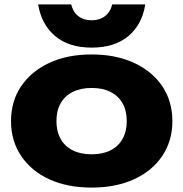

<svg xmlns="http://www.w3.org/2000/svg" viewBox="-20 -835 832 871"><path d="M396 16Q286 16 204 -21.5Q122 -59 76 -127.5Q30 -196 30 -285Q30 -376 76 -444Q122 -512 204 -550Q286 -588 396 -588Q505 -588 587.5 -550Q670 -512 716 -444Q762 -376 762 -285Q762 -196 716 -127.5Q670 -59 587.5 -21.5Q505 16 396 16ZM396 -135Q446 -135 481.5 -153Q517 -171 536 -205Q555 -239 555 -285Q555 -333 536 -366.5Q517 -400 481.5 -418Q446 -436 396 -436Q346 -436 310 -418Q274 -400 255 -366.5Q236 -333 236 -286Q236 -239 255 -205Q274 -171 310 -153Q346 -135 396 -135ZM153 -815H303Q311 -781 335 -762Q359 -743 396 -743Q432 -743 456.5 -762Q481 -781 489 -815H639Q625 -724 562.5 -671.5Q500 -619 396 -619Q292 -619 230 -671.5Q168 -724 153 -815Z"/></svg>

Font: Unbounded
Style: Bold
Weight: 700
Designer: Luke Prowse, Jean-Baptiste Morizot, Fátima Lázaro, Florian Runge
Foundry: NaN
Version: Version 1.700